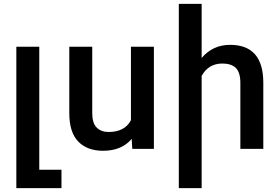

<svg xmlns="http://www.w3.org/2000/svg" viewBox="-20 -770 1439 993"><path d="M297.9 107.9V203.1H64.5V-528.3H183.1V107.9Z M664.1 0 661.1 -51.8Q609.4 9.8 512.7 9.8Q431.2 9.8 384.8 -37.8Q338.4 -85.4 338.4 -185.1V-528.3H457V-186Q457 -132.8 480.2 -110.1Q503.4 -87.4 541 -87.4Q625.5 -87.4 657.2 -148.4V-528.3H775.9V0Z M1022.9 -377.4V203.1H904.8V-750H1022.9V-470.2Q1080.6 -538.1 1169.9 -538.1Q1341.3 -538.1 1341.8 -342.8V0H1223.1V-341.3Q1223.1 -395 1200 -418.2Q1176.8 -441.4 1129.9 -441.4Q1058.1 -441.4 1022.9 -377.4Z"/></svg>

Font: Mardoto Medium
Style: Regular
Weight: 500
Designer: Christian Robertson, Vahan Hovhannisyan
Foundry: Google
Version: Version 1.000